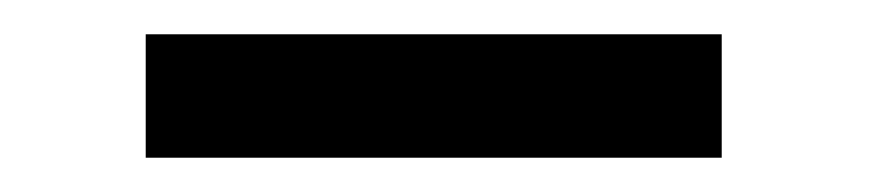

<svg xmlns="http://www.w3.org/2000/svg" viewBox="-20 -732 521 112"><path d="M65 -712H401V-640H65Z"/></svg>

Font: Big Shoulders Stencil Display Black
Style: Regular
Weight: 900
Designer: Patric King
Foundry: XO Type Co
Version: Version 1.000